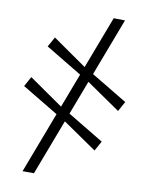

<svg xmlns="http://www.w3.org/2000/svg" viewBox="-98 -830 821 1060"><g transform="rotate(10 312.5 -300.5)"><path d="M103 158.5 452 -760.5 515.5 -759.5 167 158.5ZM474.5 -23 277.5 -158.5 236.5 -182 30 -306 60.5 -361.5 257.5 -224.5 295 -204.5 505 -78ZM564.5 -260.5 367.5 -396 327 -419.5 120 -544 151 -599.5 347.5 -462.5 385 -442 595 -316Z"/></g></svg>

Font: Merriweather 72pt Light
Style: Regular
Weight: 300
Version: Version 2.100